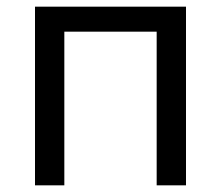

<svg xmlns="http://www.w3.org/2000/svg" viewBox="-20 -556 664 576"><path d="M538 -536V0H450V-461H173V0H85V-536Z"/></svg>

Font: Noto IKEA Arabic
Style: Regular
Weight: 400
Designer: Monotype Design Team
Foundry: Monotype Imaging Inc.
Version: Version 1.200